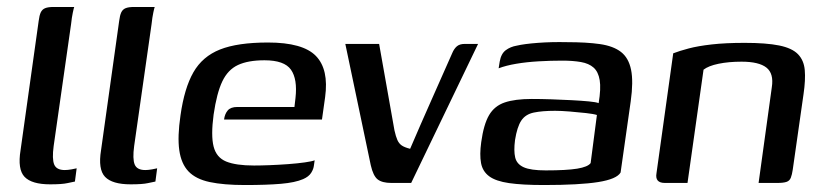

<svg xmlns="http://www.w3.org/2000/svg" viewBox="-20 -525 2367 551"><path d="M124 4Q71 4 50.5 -17.5Q30 -39 39 -94L91 -465Q93 -481 97 -489.5Q101 -498 109.5 -501.5Q118 -505 134 -505H193Q192 -503 189 -489Q186 -475 184 -456L134 -106Q129 -69 135.5 -53Q142 -37 166 -37Q174 -37 185.5 -39Q197 -41 200 -42L195 -4Q189 -3 173.5 0.5Q158 4 124 4Z M355 4Q302 4 281.5 -17.5Q261 -39 270 -94L322 -465Q324 -481 328 -489.5Q332 -498 340.5 -501.5Q349 -505 365 -505H424Q423 -503 420 -489Q417 -475 415 -456L365 -106Q360 -69 366.5 -53Q373 -37 397 -37Q405 -37 416.5 -39Q428 -41 431 -42L426 -4Q420 -3 404.5 0.5Q389 4 355 4Z M683 6Q622 6 582 -2.5Q542 -11 521 -33Q500 -55 494.5 -94Q489 -133 498 -194Q509 -272 535 -317.5Q561 -363 611.5 -383Q662 -403 749 -403Q849 -403 886.5 -364.5Q924 -326 913 -246L904 -182H623Q625 -198 633.5 -208Q642 -218 661 -218H825L828 -244Q834 -298 815 -325Q796 -352 739 -352Q692 -352 663 -338.5Q634 -325 618 -291.5Q602 -258 593 -196Q585 -136 593 -104.5Q601 -73 629 -61.5Q657 -50 709 -50Q728 -50 754 -51Q780 -52 807 -54Q834 -56 855 -59Q876 -62 883 -65L881 -51Q880 -40 873 -29Q866 -18 850 -11Q827 -1 786 2.5Q745 6 683 6Z M1103 0Q1077 0 1064 -10Q1051 -20 1044 -51L971 -399H1068L1112 -151Q1116 -133 1120.5 -123Q1125 -113 1133 -107.5Q1141 -102 1157 -98Q1187 -168 1217.5 -236.5Q1248 -305 1278 -373Q1283 -385 1291 -392Q1299 -399 1314 -399H1352L1160 0Z M1541 6Q1479 6 1441 0.5Q1403 -5 1384 -19Q1365 -33 1360.5 -57Q1356 -81 1361 -117Q1368 -168 1383.5 -194.5Q1399 -221 1428.5 -231Q1458 -241 1506 -241Q1532 -241 1562 -240Q1592 -239 1620.5 -237.5Q1649 -236 1670 -234Q1691 -232 1698 -229Q1705 -271 1701 -295Q1697 -319 1683.5 -331Q1670 -343 1647 -347Q1624 -351 1594 -351Q1560 -351 1525.5 -349Q1491 -347 1461.5 -342Q1432 -337 1411 -329L1414 -348Q1418 -371 1431.5 -381Q1445 -391 1463 -394Q1484 -399 1523.5 -402Q1563 -405 1607 -404Q1663 -404 1701.5 -398.5Q1740 -393 1762 -376Q1784 -359 1791 -325Q1798 -291 1790 -234L1761 -30Q1750 -11 1696.5 -2.5Q1643 6 1541 6ZM1546 -36Q1606 -36 1636.5 -41Q1667 -46 1675 -57L1693 -195Q1684 -198 1662 -200.5Q1640 -203 1615 -205Q1590 -207 1573 -207Q1536 -207 1512 -202Q1488 -197 1476 -179Q1464 -161 1458 -123Q1454 -92 1458.5 -73Q1463 -54 1483 -45Q1503 -36 1546 -36Z M1888 0Q1859 0 1864 -28L1912 -372Q1930 -379 1956.5 -386Q1983 -393 2022.5 -397.5Q2062 -402 2117 -402Q2179 -402 2216 -394.5Q2253 -387 2270 -369.5Q2287 -352 2289.5 -324Q2292 -296 2286 -255L2255 -38Q2253 -24 2249.5 -15Q2246 -6 2237 -3Q2228 0 2211 0H2157L2195 -275Q2201 -314 2179.5 -331Q2158 -348 2108 -348Q2071 -348 2042 -342Q2013 -336 1999 -325L1953 0Z"/></svg>

Font: Genos Medium
Style: Italic
Weight: 500
Italic angle: -8°
Designer: Robert E. Leuschke
Foundry: Robert E. Leuschke
Version: Version 1.010